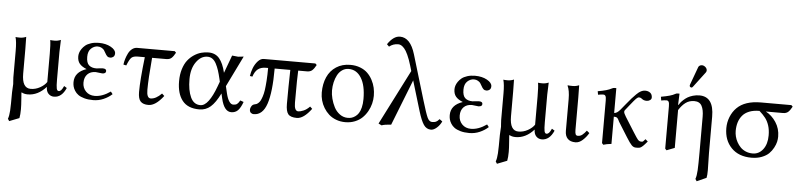

<svg xmlns="http://www.w3.org/2000/svg" viewBox="-50 -989 6320 1515"><g transform="rotate(5 3109.5 -231.5)"><path d="M398.9 -342.8V-124Q398.9 -73.7 403.1 -54.4Q407.2 -35.2 420.4 -35.2Q430.2 -35.2 439.2 -44.7Q448.2 -54.2 459.5 -78.6L481.4 -64.9Q447.8 12.2 386.7 12.2Q359.9 12.2 342 -6.6Q324.2 -25.4 324.2 -60.1Q259.3 12.2 178.7 12.2Q148.9 12.2 129.4 0Q128.4 2 128.4 6.8Q128.4 12.2 132.1 57.1Q135.7 102.1 135.7 133.3Q135.7 175.3 129.9 204.1L51.3 234.9L40 217.3Q49.3 193.4 51.8 151.1Q54.2 108.9 54.2 7.3Q54.2 -6.8 55.9 -27.8Q57.6 -48.8 57.6 -59.1Q57.6 -63.5 55.9 -82.3Q54.2 -101.1 54.2 -111.8V-322.3Q54.2 -394.5 43.5 -430.7Q54.2 -428.7 77.6 -428.7Q103 -428.7 127.4 -439Q128.9 -375 128.9 -342.8V-147.5Q128.9 -33.2 197.8 -33.2Q236.3 -33.2 271.5 -52.7Q306.6 -72.3 324.2 -98.6V-322.3Q324.2 -396.5 318.4 -430.7Q329.1 -428.7 352.5 -428.7Q377.9 -428.7 402.3 -439Q398.9 -375 398.9 -342.8Z M608.9 -118.7Q608.9 -77.6 635.7 -49.8Q662.6 -22 706.1 -22Q765.6 -22 830.6 -67.4L845.7 -47.9Q817.9 -22 778.8 -4.9Q739.7 12.2 695.8 12.2Q656.2 12.2 626 3.7Q595.7 -4.9 577.9 -17.8Q560.1 -30.8 549.1 -48.6Q538.1 -66.4 534.2 -82.5Q530.3 -98.6 530.3 -115.7Q530.3 -195.8 624 -227.1Q585.9 -242.2 567.9 -263.9Q549.8 -285.6 549.8 -321.8Q549.8 -335 554.2 -349.9Q558.6 -364.7 569.8 -381.3Q581.1 -397.9 597.4 -411.1Q613.8 -424.3 641.4 -433.1Q668.9 -441.9 702.6 -441.9Q758.8 -441.9 798.1 -419.9Q837.4 -397.9 837.4 -370.1Q837.4 -351.1 826.2 -342.3Q814.9 -333.5 802.2 -333.5Q787.1 -333.5 778.1 -341.8Q769 -350.1 760.7 -366.2Q752.9 -380.9 747.3 -388.7Q741.7 -396.5 728.3 -404.5Q714.8 -412.6 696.8 -412.6Q668 -412.6 644.3 -390.6Q620.6 -368.7 620.6 -324.2Q620.6 -276.4 641.8 -257.8Q663.1 -239.3 699.2 -239.3Q699.7 -239.3 711.4 -240.5Q723.1 -241.7 735.6 -242.9Q748 -244.1 750.5 -244.1Q779.3 -244.1 779.3 -225.1Q779.3 -204.1 749.5 -204.1Q745.6 -204.1 724.1 -207Q702.6 -210 698.2 -210Q656.7 -210 632.8 -185.5Q608.9 -161.1 608.9 -118.7Z M1007.8 -428.7Q1007.8 -428.7 1304.7 -428.7L1315.9 -417.5Q1300.3 -388.2 1285.2 -374.5Q1270 -360.8 1244.1 -360.8H1131.3Q1116.2 -191.4 1116.2 -106.4Q1116.2 -40.5 1147.5 -40.5Q1188.5 -40.5 1234.4 -86.9L1253.4 -69.3Q1190.9 12.2 1134.8 12.2Q1091.8 12.2 1072 -9Q1052.2 -30.3 1052.2 -83.5Q1052.2 -178.2 1073.7 -360.8H1018.1Q982.4 -360.8 967.3 -345.9Q952.1 -331.1 933.6 -283.2L910.6 -288.1Q913.6 -310.5 920.2 -332.8Q926.8 -355 938 -377.7Q949.2 -400.4 967.3 -414.6Q985.4 -428.7 1007.8 -428.7Z M1731 -189 1744.6 -131.3Q1754.4 -91.3 1768.8 -70.1Q1783.2 -48.8 1800.3 -48.8Q1819.8 -48.8 1830.6 -56.4Q1841.3 -64 1854 -86.4L1880.9 -76.7Q1863.8 -29.3 1843 -8.5Q1822.3 12.2 1790 12.2Q1733.9 12.2 1710.4 -88.9L1701.2 -128.4Q1664.1 -53.2 1626.2 -20.5Q1588.4 12.2 1537.6 12.2Q1445.8 12.2 1402.6 -43Q1359.4 -98.1 1359.4 -195.8Q1359.4 -249 1372.8 -292Q1386.2 -335 1407.7 -362.3Q1429.2 -389.6 1457.5 -408.2Q1485.8 -426.8 1514.2 -434.3Q1542.5 -441.9 1571.3 -441.9Q1626 -441.9 1657.5 -404.5Q1689 -367.2 1706.5 -293V-292L1758.8 -433.6Q1766.1 -433.6 1782.5 -431.2Q1798.8 -428.7 1806.6 -428.7Q1814.5 -428.7 1829.6 -431.2Q1844.7 -433.6 1850.6 -433.6ZM1680.2 -219.7 1675.3 -241.2Q1666 -280.8 1657 -308.3Q1647.9 -335.9 1635.3 -359.9Q1622.6 -383.8 1605.5 -395.8Q1588.4 -407.7 1566.4 -407.7Q1514.6 -407.7 1477.3 -355.2Q1439.9 -302.7 1439.9 -219.2Q1439.9 -131.3 1465.1 -76.7Q1490.2 -22 1543 -22Q1576.2 -22 1606.9 -63.2Q1637.7 -104.5 1665 -178.7Z M2418.9 -428.7 2430.2 -417.5Q2414.6 -388.2 2399.4 -374.5Q2384.3 -360.8 2358.4 -360.8H2288.6Q2285.2 -319.3 2285.2 -106.4Q2285.2 -40.5 2316.9 -40.5Q2332.5 -40.5 2357.7 -50.8Q2382.8 -61 2407.2 -86.4L2424.8 -69.8Q2363.8 12.2 2310.1 12.2Q2259.8 12.2 2241.2 -10.7Q2222.7 -33.7 2222.7 -91.8Q2222.7 -227.1 2226.1 -360.8H2102.1Q2102.1 -172.9 2070.8 -80.3Q2039.6 12.2 1968.3 12.2Q1956.5 12.2 1946.3 4.2Q1936 -3.9 1936 -22.5Q1936 -33.2 1944.6 -47.9Q1953.1 -62.5 1970.2 -65.9Q1978 -67.4 1983.6 -69.6Q1989.3 -71.8 1998.3 -79.6Q2007.3 -87.4 2013.7 -98.9Q2020 -110.4 2027.6 -132.6Q2035.2 -154.8 2039.6 -184.6Q2043.9 -214.4 2047.1 -259.5Q2050.3 -304.7 2050.3 -360.8H2032.2Q1994.1 -360.8 1970 -342.3Q1945.8 -323.7 1932.6 -282.2L1912.6 -285.2Q1917 -316.9 1929.4 -348.9Q1941.9 -380.9 1963.6 -404.8Q1985.4 -428.7 2010.3 -428.7Z M2488.8 -205.1Q2488.8 -273.9 2512.5 -327.1Q2536.1 -380.4 2583.5 -411.1Q2630.9 -441.9 2695.3 -441.9Q2738.3 -441.9 2773.4 -428.2Q2808.6 -414.6 2831.8 -391.8Q2855 -369.1 2870.8 -339.1Q2886.7 -309.1 2893.6 -277.8Q2900.4 -246.6 2900.4 -214.4Q2900.4 -183.6 2892.6 -152.3Q2884.8 -121.1 2868.2 -91.3Q2851.6 -61.5 2827.9 -38.6Q2804.2 -15.6 2769.5 -1.7Q2734.9 12.2 2693.8 12.2Q2654.8 12.2 2621.1 -0.5Q2587.4 -13.2 2563.5 -34.7Q2539.6 -56.2 2522.5 -84.2Q2505.4 -112.3 2497.1 -143.1Q2488.8 -173.8 2488.8 -205.1ZM2685.1 -408.7Q2656.2 -408.7 2633.3 -392.8Q2610.4 -377 2596.4 -350.8Q2582.5 -324.7 2575.2 -293.2Q2567.9 -261.7 2567.9 -228Q2567.9 -197.8 2576.7 -163.6Q2585.4 -129.4 2601.8 -97.4Q2618.2 -65.4 2646.7 -44.4Q2675.3 -23.4 2710.4 -23.4Q2725.6 -23.4 2739.5 -27.1Q2753.4 -30.8 2768.8 -41.5Q2784.2 -52.2 2795.4 -69.1Q2806.6 -85.9 2814 -115.2Q2821.3 -144.5 2821.3 -182.1Q2821.3 -290 2784.4 -349.4Q2747.6 -408.7 2685.1 -408.7Z M3456.1 -60.1Q3442.4 -30.3 3418.2 -9Q3394 12.2 3372.6 12.2Q3336.9 12.2 3314.9 -19.8Q3293 -51.8 3270.5 -126L3199.2 -362.8L3056.6 0Q3005.9 2.9 2981.4 12.2L2956.5 0L3177.7 -435.1L3165 -478Q3150.4 -526.9 3135 -560.3Q3119.6 -593.8 3105.5 -609.4Q3091.3 -625 3080.1 -630.9Q3068.8 -636.7 3056.6 -636.7Q3017.1 -636.7 2985.8 -611.8L2968.3 -629.4Q3014.6 -697.8 3065.9 -697.8Q3148.4 -697.8 3187 -568.8L3293.5 -213.9Q3324.7 -109.4 3339.1 -79.1Q3353.5 -48.8 3376.5 -48.8Q3394.5 -48.8 3406.5 -54Q3418.5 -59.1 3433.6 -76.7Z M3588.9 -118.7Q3588.9 -77.6 3615.7 -49.8Q3642.6 -22 3686 -22Q3745.6 -22 3810.5 -67.4L3825.7 -47.9Q3797.9 -22 3758.8 -4.9Q3719.7 12.2 3675.8 12.2Q3636.2 12.2 3606 3.7Q3575.7 -4.9 3557.9 -17.8Q3540 -30.8 3529.1 -48.6Q3518.1 -66.4 3514.2 -82.5Q3510.3 -98.6 3510.3 -115.7Q3510.3 -195.8 3604 -227.1Q3565.9 -242.2 3547.9 -263.9Q3529.8 -285.6 3529.8 -321.8Q3529.8 -335 3534.2 -349.9Q3538.6 -364.7 3549.8 -381.3Q3561 -397.9 3577.4 -411.1Q3593.8 -424.3 3621.3 -433.1Q3648.9 -441.9 3682.6 -441.9Q3738.8 -441.9 3778.1 -419.9Q3817.4 -397.9 3817.4 -370.1Q3817.4 -351.1 3806.2 -342.3Q3794.9 -333.5 3782.2 -333.5Q3767.1 -333.5 3758.1 -341.8Q3749 -350.1 3740.7 -366.2Q3732.9 -380.9 3727.3 -388.7Q3721.7 -396.5 3708.3 -404.5Q3694.8 -412.6 3676.8 -412.6Q3647.9 -412.6 3624.3 -390.6Q3600.6 -368.7 3600.6 -324.2Q3600.6 -276.4 3621.8 -257.8Q3643.1 -239.3 3679.2 -239.3Q3679.7 -239.3 3691.4 -240.5Q3703.1 -241.7 3715.6 -242.9Q3728 -244.1 3730.5 -244.1Q3759.3 -244.1 3759.3 -225.1Q3759.3 -204.1 3729.5 -204.1Q3725.6 -204.1 3704.1 -207Q3682.6 -210 3678.2 -210Q3636.7 -210 3612.8 -185.5Q3588.9 -161.1 3588.9 -118.7Z M4262.7 -342.8V-124Q4262.7 -73.7 4266.8 -54.4Q4271 -35.2 4284.2 -35.2Q4293.9 -35.2 4303 -44.7Q4312 -54.2 4323.2 -78.6L4345.2 -64.9Q4311.5 12.2 4250.5 12.2Q4223.6 12.2 4205.8 -6.6Q4188 -25.4 4188 -60.1Q4123 12.2 4042.5 12.2Q4012.7 12.2 3993.2 0Q3992.2 2 3992.2 6.8Q3992.2 12.2 3995.8 57.1Q3999.5 102.1 3999.5 133.3Q3999.5 175.3 3993.7 204.1L3915 234.9L3903.8 217.3Q3913.1 193.4 3915.5 151.1Q3918 108.9 3918 7.3Q3918 -6.8 3919.7 -27.8Q3921.4 -48.8 3921.4 -59.1Q3921.4 -63.5 3919.7 -82.3Q3918 -101.1 3918 -111.8V-322.3Q3918 -394.5 3907.2 -430.7Q3918 -428.7 3941.4 -428.7Q3966.8 -428.7 3991.2 -439Q3992.7 -375 3992.7 -342.8V-147.5Q3992.7 -33.2 4061.5 -33.2Q4100.1 -33.2 4135.3 -52.7Q4170.4 -72.3 4188 -98.6V-322.3Q4188 -396.5 4182.1 -430.7Q4192.9 -428.7 4216.3 -428.7Q4241.7 -428.7 4266.1 -439Q4262.7 -375 4262.7 -342.8Z M4434.1 -322.3Q4434.1 -391.1 4416 -428.7L4418.5 -430.7Q4428.7 -428.7 4457.5 -428.7Q4482.9 -428.7 4507.3 -439Q4508.8 -375 4508.8 -342.8V-86.4Q4508.8 -62 4513.4 -51.3Q4518.1 -40.5 4531.7 -40.5Q4550.8 -40.5 4566.4 -52.7Q4582 -64.9 4599.1 -87.4L4620.1 -69.8Q4601.1 -37.1 4573.7 -12.5Q4546.4 12.2 4517.1 12.2Q4475.6 12.2 4454.8 -9.8Q4434.1 -31.7 4434.1 -71.3Z M5086.4 -391.6Q5086.4 -379.4 5074.7 -371.1Q5063 -362.8 5048.3 -362.8Q5023.9 -362.8 5009.3 -376Q4999.5 -384.8 4986.8 -384.8Q4976.6 -384.8 4963.1 -371.1Q4949.7 -357.4 4918 -317.4L4883.3 -273.9Q4879.4 -269 4879.4 -261.2Q4879.4 -250 4896.5 -222.7L4969.2 -106.9Q4999 -59.6 5006.8 -51.3Q5018.6 -38.6 5031.7 -38.6Q5033.2 -38.6 5035.6 -38.6Q5038.1 -38.6 5039.1 -38.6Q5044.4 -38.6 5048.3 -41.7Q5052.2 -44.9 5065.9 -60.5Q5084.5 -43.9 5085 -43.9Q5063.5 -17.6 5050.3 -5.6Q5037.1 6.3 5028.6 9.3Q5020 12.2 5006.3 12.2Q5004.9 12.2 5001 12.2Q4997.1 12.2 4994.6 12.2Q4977.1 12.2 4961.9 -2.9Q4946.8 -18.1 4918.9 -63L4845.7 -180.2Q4843.8 -184.1 4840.3 -191.4Q4836.9 -198.7 4834.7 -201.7Q4832.5 -204.6 4828.4 -208.7Q4824.2 -212.9 4817.6 -214.4Q4811 -215.8 4801.3 -215.8V0Q4762.7 3.9 4737.8 12.2L4726.6 0V-337.4Q4726.6 -363.8 4720.9 -373Q4715.3 -382.3 4704.1 -382.3Q4686.5 -382.3 4662.1 -377.4L4657.2 -404.8Q4732.4 -417 4766.1 -436Q4776.4 -441.9 4786.1 -441.9H4801.3V-245.1Q4823.2 -245.1 4848.6 -275.4L4886.7 -321.8Q4913.6 -354.5 4927.2 -370.1Q4940.9 -385.7 4961.2 -405.8Q4981.4 -425.8 4997.6 -433.8Q5013.7 -441.9 5029.8 -441.9Q5054.7 -441.9 5070.6 -429.2Q5086.4 -416.5 5086.4 -391.6Z M5458.5 -680.7Q5473.6 -680.7 5486.6 -669.2Q5499.5 -657.7 5499.5 -642.6Q5499.5 -634.3 5494.6 -627.4L5402.8 -505.9Q5397 -498 5391.6 -498Q5385.7 -498 5381.1 -502.2Q5376.5 -506.3 5376.5 -511.7Q5376.5 -514.2 5378.4 -521L5430.7 -663.6Q5433.6 -671.4 5441.7 -676Q5449.7 -680.7 5458.5 -680.7ZM5574.2 3.4Q5574.2 30.3 5575.7 76.4Q5577.1 122.6 5577.1 140.6Q5577.1 181.2 5572.3 201.2L5496.6 234.9L5485.4 217.3Q5494.6 193.4 5497.1 147Q5499.5 100.6 5499.5 3.4V-276.4Q5499.5 -331.1 5482.7 -362.3Q5465.8 -393.6 5423.8 -393.6Q5384.3 -393.6 5355.5 -372.6Q5326.7 -351.6 5301.8 -312V-12.2L5238.3 12.2L5227.1 0V-335.4Q5227.1 -361.8 5221.4 -371.1Q5215.8 -380.4 5204.6 -380.4Q5187 -380.4 5162.6 -375.5L5157.7 -404.8Q5237.8 -418.5 5266.1 -435.5Q5275.9 -441.9 5286.6 -441.9H5301.8L5298.3 -353H5301.8Q5307.6 -362.3 5314.7 -371.6Q5321.8 -380.9 5336.4 -394.3Q5351.1 -407.7 5367.4 -417.5Q5383.8 -427.2 5408.4 -434.6Q5433.1 -441.9 5460 -441.9Q5574.2 -441.9 5574.2 -283.7Z M6128.4 -360.8H5992.7Q6041 -335.4 6074 -285.2Q6106.9 -234.9 6106.9 -171.9Q6106.9 -152.3 6102.1 -130.6Q6097.2 -108.9 6083.3 -82.8Q6069.3 -56.6 6048.6 -36.1Q6027.8 -15.6 5991.9 -1.7Q5956.1 12.2 5911.1 12.2Q5809.6 12.2 5751.5 -47.6Q5693.4 -107.4 5693.4 -203.6Q5693.4 -249.5 5710.4 -292.2Q5727.5 -335 5758.3 -365.7Q5821.3 -428.7 5947.8 -428.7H6189L6200.2 -417.5Q6184.6 -388.2 6169.4 -374.5Q6154.3 -360.8 6128.4 -360.8ZM5917.5 -22Q5966.8 -22 5999 -63.7Q6031.2 -105.5 6031.2 -174.8Q6031.2 -218.8 6020.3 -252.7Q6009.3 -286.6 5991.2 -310.3Q5973.1 -334 5942.4 -361.3Q5895.5 -361.3 5861.3 -347.7Q5827.1 -334 5807.4 -309.8Q5787.6 -285.6 5778.3 -255.1Q5769 -224.6 5769 -187.5Q5769 -166.5 5774.4 -144.3Q5779.8 -122.1 5791.7 -100.1Q5803.7 -78.1 5820.6 -60.8Q5837.4 -43.5 5862.5 -32.7Q5887.7 -22 5917.5 -22Z"/></g></svg>

Font: Libertinage
Style: l
Weight: 400
Designer: OSP
Foundry: OSP
Version: Version 1.0; 2008; OFL relea